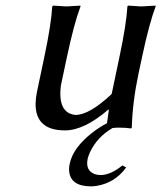

<svg xmlns="http://www.w3.org/2000/svg" viewBox="-20 -452 571 680"><path d="M302.7 208Q231.4 208 225.1 156.2Q223.6 142.6 227.1 127Q238.8 71.3 307.1 17.6Q332.5 -2 358.9 -15.6L365.7 -64H363.8Q278.3 9.8 210 9.8Q105 9.8 106 -85.4Q106.4 -105 110.8 -126L136.7 -249Q161.6 -366.2 165 -429.2L168 -432.1Q169.9 -432.1 215.3 -429.2L264.6 -432.1L265.1 -429.2Q242.2 -368.7 216.8 -249L195.8 -149.9Q183.1 -51.3 247.6 -44.9Q297.4 -45.4 375.5 -119.1L402.8 -249Q427.7 -366.2 431.2 -429.2L433.6 -432.1Q435.5 -432.1 481 -429.2L530.8 -432.1L531.2 -429.2Q508.3 -368.7 482.9 -249L470.7 -191.9Q449.2 -90.3 446.8 0L444.3 2.9Q425.3 0 400.4 0Q388.7 0 378.4 1.5Q324.2 33.2 298.8 86.9Q293 99.6 290.5 109.9Q281.7 151.9 315.4 164.6Q325.7 168 337.4 168Q373 167 413.6 133.8L426.8 141.1Q387.2 195.8 321.3 206.5Q311 208 302.7 208Z"/></svg>

Font: Linux Biolinum Capitals O
Style: Italic Samll Caps
Weight: 400
Italic angle: -12°
Designer: Philipp H. Poll
Foundry: Philipp H. Poll
Version: Version 0.6.2